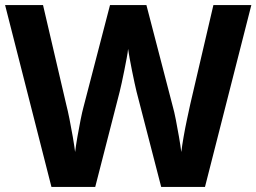

<svg xmlns="http://www.w3.org/2000/svg" viewBox="-20 -734 1007 754"><path d="M967 -714 785 0H613L516 -375Q513 -386 508.5 -408Q504 -430 498.5 -456Q493 -482 489 -505.5Q485 -529 483 -542Q482 -529 477.5 -505.5Q473 -482 468 -456.5Q463 -431 458 -408.5Q453 -386 450 -374L354 0H182L0 -714H149L240 -324Q246 -301 253 -266Q260 -231 266 -196Q272 -161 275 -137Q278 -162 284 -196.5Q290 -231 296.5 -263.5Q303 -296 308 -314L412 -714H555L659 -314Q664 -297 670.5 -264Q677 -231 683 -196Q689 -161 692 -137Q695 -162 701 -196.5Q707 -231 714.5 -266Q722 -301 727 -324L818 -714Z"/></svg>

Font: Noto Sans Kawi
Style: Bold
Weight: 700
Designer: Fadhl Haqq
Version: Version 1.000